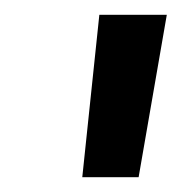

<svg xmlns="http://www.w3.org/2000/svg" viewBox="-20 -710 249 259"><path d="M205 -690 167 -471H91L114 -690Z"/></svg>

Font: Exo 2 SemiBold
Style: Italic
Weight: 600
Italic angle: -8°
Designer: Natanael Gama
Foundry: Natanael Gama
Version: Version 2.010